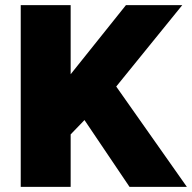

<svg xmlns="http://www.w3.org/2000/svg" viewBox="-20 -730 750 750"><path d="M61 0V-710H256V-440L472 -710H692L434 -392L710 0H486L310 -261L256 -205V0Z"/></svg>

Font: Raleway-v4020 Black
Style: Regular
Weight: 900
Designer: Matt McInerney, Pablo Impallari, Rodrigo Fuenzalida
Foundry: Matt McInerney, Pablo Impallari, Rodrigo Fuenzalida
Version: Version 4.020;PS 004.020;hotconv 1.0.88;makeotf.lib2.5.64775